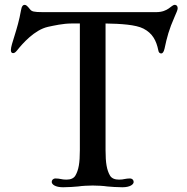

<svg xmlns="http://www.w3.org/2000/svg" viewBox="-20 -790 791 810"><path d="M198.2 -22.5C198.2 -12.2 212.9 0 246.1 0C265.1 0 297.9 -2 309.6 -3.4C324.7 -5.9 354.5 -7.3 371.1 -7.3C387.7 -7.3 417.5 -5.9 432.6 -3.4C444.3 -2 477.1 0 496.1 0C529.3 0 543.9 -12.2 543.9 -22.5C543.9 -30.3 538.1 -37.1 527.8 -37.1C519.5 -37.1 512.7 -36.1 505.4 -34.7C499 -33.2 491.7 -32.2 481.9 -32.2C464.4 -32.2 450.7 -37.6 443.8 -49.8C430.7 -72.8 425.3 -101.6 425.3 -156.7V-690.9C489.3 -689.9 552.7 -686 585 -669.4C624 -649.4 639.6 -618.2 647.9 -577.6C649.4 -567.9 654.3 -564.5 660.6 -564.5C665 -564.5 670.9 -569.3 674.3 -585.4C684.6 -633.8 692.9 -665.5 716.8 -719.7C723.6 -735.8 729.5 -747.6 729.5 -754.4C729.5 -768.6 720.2 -769.5 717.3 -769.5C702.1 -769.5 690.4 -738.8 638.7 -738.8H161.1C122.1 -738.8 113.8 -741.7 106.9 -750.5C94.7 -765.6 90.3 -769.5 83.5 -769.5C78.1 -769.5 71.3 -765.1 68.4 -745.6C54.7 -665.5 25.9 -603.5 25.9 -579.1C25.9 -569.8 29.3 -565.9 35.2 -565.9C41 -565.9 45.4 -569.3 52.2 -577.6C75.2 -606.4 125.5 -664.1 182.6 -676.8C207.5 -682.1 246.1 -690.9 281.2 -690.9H316.9V-156.7C316.9 -101.6 311.5 -72.8 298.3 -49.8C291.5 -37.6 277.8 -32.2 260.3 -32.2C250.5 -32.2 243.2 -33.2 236.8 -34.7C229.5 -36.1 222.7 -37.1 214.4 -37.1C204.1 -37.1 198.2 -30.3 198.2 -22.5Z"/></svg>

Font: Stoke
Style: Light
Weight: 300
Designer: Nicole Fally
Foundry: Nicole Fally
Version: Version 1.001